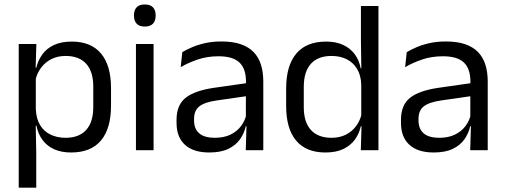

<svg xmlns="http://www.w3.org/2000/svg" viewBox="-20 -690 2318 882"><path d="M306.5 10.5Q261.5 10.5 228.5 -4.5Q195.5 -19.5 175 -47.5Q154.5 -75.5 147.5 -112.5H121L144.5 -188.5Q146.5 -144.5 164.2 -115.2Q182 -86 212.5 -71.5Q243 -57 281.5 -57Q343 -57 375.8 -93Q408.5 -129 408.5 -198.5V-292Q408.5 -361 376 -397Q343.5 -433 281.5 -433Q244.5 -433 216 -418.5Q187.5 -404 168.8 -379Q150 -354 143 -322L123 -378.5H146.5Q154.5 -412 173.8 -439.2Q193 -466.5 226.8 -482.8Q260.5 -499 310 -499Q398 -499 444 -444.2Q490 -389.5 490 -285.5V-204.5Q490 -99.5 443.8 -44.5Q397.5 10.5 306.5 10.5ZM66 172V-488H147L143.5 -370.5L144.5 -345.5V-140L144 -123.5L146.5 13.5V172Z M604.5 0V-488H685.5V0ZM645 -568Q620 -568 607.8 -581.2Q595.5 -594.5 595.5 -617.5V-620Q595.5 -643.5 607.8 -656.5Q620 -669.5 645 -669.5Q670 -669.5 682.5 -656.5Q695 -643.5 695 -620V-617.5Q695 -594 682.5 -581Q670 -568 645 -568Z M1109 0 1112.5 -118.5 1109.5 -131V-286.5L1110 -315Q1110 -374.5 1079.8 -403Q1049.5 -431.5 984 -431.5Q931.5 -431.5 887.8 -416.5Q844 -401.5 810 -381.5L817.5 -450.5Q836.5 -462 862.8 -473.2Q889 -484.5 922.8 -492Q956.5 -499.5 997 -499.5Q1049.5 -499.5 1086.2 -486.8Q1123 -474 1145.8 -450Q1168.5 -426 1179 -392Q1189.5 -358 1189.5 -316V0ZM941 10.5Q868.5 10.5 829.8 -24.8Q791 -60 791 -125.5V-140Q791 -207.5 832.8 -240.8Q874.5 -274 965.5 -287L1120 -309L1124.5 -250L975.5 -228.5Q919.5 -220.5 895.5 -201.2Q871.5 -182 871.5 -144.5V-136.5Q871.5 -98 895.2 -77.5Q919 -57 966.5 -57Q1008.5 -57 1038.5 -71.5Q1068.5 -86 1087 -110.5Q1105.5 -135 1112 -165L1124.5 -110H1109Q1102 -78 1082.8 -50.5Q1063.5 -23 1029 -6.2Q994.5 10.5 941 10.5Z M1474.5 10.5Q1386.5 10.5 1340.5 -44Q1294.5 -98.5 1294.5 -203V-283.5Q1294.5 -388.5 1341 -443.8Q1387.5 -499 1478 -499Q1523 -499 1556 -483.8Q1589 -468.5 1609.5 -441Q1630 -413.5 1637 -376H1663.5L1639.5 -301.5Q1638 -344.5 1620.2 -373.8Q1602.5 -403 1572.2 -418Q1542 -433 1503 -433Q1441 -433 1408.2 -397Q1375.5 -361 1375.5 -291V-198Q1375.5 -129 1408.2 -93Q1441 -57 1503 -57Q1540 -57 1568.5 -71.2Q1597 -85.5 1615.8 -110.8Q1634.5 -136 1641.5 -168L1661.5 -110H1637.5Q1630.5 -77 1610.8 -49.5Q1591 -22 1557.8 -5.8Q1524.5 10.5 1474.5 10.5ZM1637.5 0 1641 -118 1639.5 -144V-348L1640 -365L1638 -503.5V-662.5H1718.5V0Z M2140 0 2143.5 -118.5 2140.5 -131V-286.5L2141 -315Q2141 -374.5 2110.8 -403Q2080.5 -431.5 2015 -431.5Q1962.5 -431.5 1918.8 -416.5Q1875 -401.5 1841 -381.5L1848.5 -450.5Q1867.5 -462 1893.8 -473.2Q1920 -484.5 1953.8 -492Q1987.5 -499.5 2028 -499.5Q2080.5 -499.5 2117.2 -486.8Q2154 -474 2176.8 -450Q2199.5 -426 2210 -392Q2220.5 -358 2220.5 -316V0ZM1972 10.5Q1899.5 10.5 1860.8 -24.8Q1822 -60 1822 -125.5V-140Q1822 -207.5 1863.8 -240.8Q1905.5 -274 1996.5 -287L2151 -309L2155.5 -250L2006.5 -228.5Q1950.5 -220.5 1926.5 -201.2Q1902.5 -182 1902.5 -144.5V-136.5Q1902.5 -98 1926.2 -77.5Q1950 -57 1997.5 -57Q2039.5 -57 2069.5 -71.5Q2099.5 -86 2118 -110.5Q2136.5 -135 2143 -165L2155.5 -110H2140Q2133 -78 2113.8 -50.5Q2094.5 -23 2060 -6.2Q2025.5 10.5 1972 10.5Z"/></svg>

Font: Anek Gurmukhi
Style: Regular
Weight: 400
Designer: Sarang Kulkarni (Gurmukhi), Yesha Goshar (Latin)
Foundry: Ek Type
Version: Version 1.003